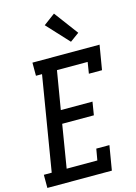

<svg xmlns="http://www.w3.org/2000/svg" viewBox="-159 -1056 801 1130"><g transform="rotate(-15 242.0 -490.5)"><path d="M-16 0V-80H32L127 -655H90V-735H499L474 -586H394L405 -655H218L179 -422H372L359 -342H166L123 -80H310L322 -149H402L377 0ZM341 -795 217 -929 287 -981 396 -835Z"/></g></svg>

Font: Iosevka Slab Medium Oblique
Style: Regular
Weight: 500
Italic angle: -9°
Monospace: yes
Designer: Belleve Invis
Foundry: Belleve Invis
Version: Version 11.1.1; ttfautohint (v1.8.3)